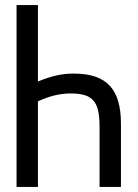

<svg xmlns="http://www.w3.org/2000/svg" viewBox="-20 -734 540 754"><path d="M129 -714H45V0H129V-336C170 -355 212 -367 257 -367C347 -367 371 -334 371 -234V0H455V-248C455 -383 400 -445 270 -445C223 -445 183 -436 129 -414Z"/></svg>

Font: Noto Sans Mono ExtraCondensed
Style: Regular
Weight: 400
Width: 2
Designer: Monotype Design Team
Foundry: Monotype Imaging Inc.
Version: Version 2.014